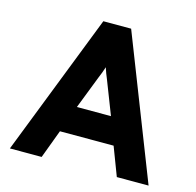

<svg xmlns="http://www.w3.org/2000/svg" viewBox="-103 -807 935 914"><g transform="rotate(15 365.0 -350.0)"><path d="M23 0 296 -700H433L706.5 0H550L496.5 -140.5H232L179.5 0ZM280 -273H448L384.5 -436.5Q379.5 -448 373.5 -463.8Q367.5 -479.5 364 -491.5Q360.5 -479.5 354.5 -463.8Q348.5 -448 343.5 -436.5Z"/></g></svg>

Font: Overpass ExtraBold
Style: Regular
Weight: 800
Designer: Delve Withrington, Dave Bailey, Thomas Jockin
Foundry: Delve Fonts LLC
Version: Version 4.000; ttfautohint (v1.8.3)